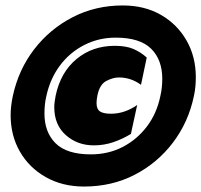

<svg xmlns="http://www.w3.org/2000/svg" viewBox="-20 -674 738 704"><path d="M288 10Q209 10 148 -24.5Q87 -59 53 -118Q19 -177 19 -252Q19 -284 27 -322Q48 -419 105.5 -493.5Q163 -568 246.5 -611Q330 -654 430 -654Q510 -654 570 -619.5Q630 -585 664 -525.5Q698 -466 698 -391Q698 -375 696.5 -357.5Q695 -340 691 -322Q671 -226 614 -151Q557 -76 473.5 -33Q390 10 288 10ZM313 -108Q377 -108 429.5 -135Q482 -162 518.5 -210Q555 -258 568 -322Q572 -339 573.5 -355Q575 -371 575 -385Q575 -455 534 -495.5Q493 -536 404 -536Q342 -536 289 -509Q236 -482 200 -434Q164 -386 150 -322Q146 -305 144.5 -289Q143 -273 143 -258Q143 -189 184 -148.5Q225 -108 313 -108ZM324 -141Q264 -141 221.5 -178.5Q179 -216 179 -281Q179 -291 180.5 -301.5Q182 -312 184 -323Q202 -409 260.5 -457.5Q319 -506 401 -506Q442 -506 469 -494.5Q496 -483 518 -463L497 -363Q460 -390 416 -390Q394 -390 369.5 -377Q345 -364 337 -323Q334 -308 334 -296Q334 -274 346.5 -265.5Q359 -257 387 -257Q437 -257 483 -289L460 -183Q429 -164 395 -152.5Q361 -141 324 -141Z"/></svg>

Font: Kanit Black
Style: Italic
Weight: 900
Italic angle: -12°
Designer: Katatrad Team
Foundry: CadsonDemak
Version: Version 2.000; ttfautohint (v1.8.3)